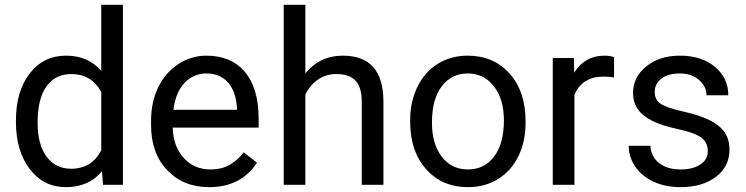

<svg xmlns="http://www.w3.org/2000/svg" viewBox="-20 -770 3109 800"><path d="M46.4 -268.6Q46.4 -390.1 104 -464.1Q161.6 -538.1 254.9 -538.1Q347.7 -538.1 401.9 -474.6V-750H492.2V0H409.2L404.8 -56.6Q350.6 9.8 253.9 9.8Q162.1 9.8 104.2 -65.4Q46.4 -140.6 46.4 -261.7ZM136.7 -258.3Q136.7 -168.5 173.8 -117.7Q210.9 -66.9 276.4 -66.9Q362.3 -66.9 401.9 -144V-386.7Q361.3 -461.4 277.3 -461.4Q210.9 -461.4 173.8 -410.2Q136.7 -358.9 136.7 -258.3Z M851.6 9.8Q744.1 9.8 676.8 -60.8Q609.4 -131.3 609.4 -249.5V-266.1Q609.4 -344.7 639.4 -406.5Q669.4 -468.3 723.4 -503.2Q777.3 -538.1 840.3 -538.1Q943.4 -538.1 1000.5 -470.2Q1057.6 -402.3 1057.6 -275.9V-238.3H699.7Q701.7 -160.2 745.4 -112.1Q789.1 -64 856.4 -64Q904.3 -64 937.5 -83.5Q970.7 -103 995.6 -135.3L1050.8 -92.3Q984.4 9.8 851.6 9.8ZM840.3 -463.9Q785.6 -463.9 748.5 -424.1Q711.4 -384.3 702.6 -312.5H967.3V-319.3Q963.4 -388.2 930.2 -426Q897 -463.9 840.3 -463.9Z M1252.4 -464.4Q1312.5 -538.1 1408.7 -538.1Q1576.2 -538.1 1577.6 -349.1V0H1487.3V-349.6Q1486.8 -406.7 1461.2 -434.1Q1435.5 -461.4 1381.3 -461.4Q1337.4 -461.4 1304.2 -438Q1271 -414.6 1252.4 -376.5V0H1162.1V-750H1252.4Z M1689 -269Q1689 -346.7 1719.5 -408.7Q1750 -470.7 1804.4 -504.4Q1858.9 -538.1 1928.7 -538.1Q2036.6 -538.1 2103.3 -463.4Q2169.9 -388.7 2169.9 -264.6V-258.3Q2169.9 -181.2 2140.4 -119.9Q2110.8 -58.6 2055.9 -24.4Q2001 9.8 1929.7 9.8Q1822.3 9.8 1755.6 -64.9Q1689 -139.6 1689 -262.7ZM1779.8 -258.3Q1779.8 -170.4 1820.6 -117.2Q1861.3 -64 1929.7 -64Q1998.5 -64 2039.1 -117.9Q2079.6 -171.9 2079.6 -269Q2079.6 -356 2038.3 -409.9Q1997.1 -463.9 1928.7 -463.9Q1861.8 -463.9 1820.8 -410.6Q1779.8 -357.4 1779.8 -258.3Z M2538.6 -447.3Q2518.1 -450.7 2494.1 -450.7Q2405.3 -450.7 2373.5 -375V0H2283.2V-528.3H2371.1L2372.6 -467.3Q2417 -538.1 2498.5 -538.1Q2524.9 -538.1 2538.6 -531.2Z M2929.2 -140.1Q2929.2 -176.8 2901.6 -197Q2874 -217.3 2805.4 -231.9Q2736.8 -246.6 2696.5 -267.1Q2656.2 -287.6 2637 -315.9Q2617.7 -344.2 2617.7 -383.3Q2617.7 -448.2 2672.6 -493.2Q2727.5 -538.1 2813 -538.1Q2902.8 -538.1 2958.7 -491.7Q3014.6 -445.3 3014.6 -373H2923.8Q2923.8 -410.2 2892.3 -437Q2860.8 -463.9 2813 -463.9Q2763.7 -463.9 2735.8 -442.4Q2708 -420.9 2708 -386.2Q2708 -353.5 2733.9 -336.9Q2759.8 -320.3 2827.4 -305.2Q2895 -290 2937 -269Q2979 -248 2999.3 -218.5Q3019.5 -189 3019.5 -146.5Q3019.5 -75.7 2962.9 -33Q2906.2 9.8 2815.9 9.8Q2752.4 9.8 2703.6 -12.7Q2654.8 -35.2 2627.2 -75.4Q2599.6 -115.7 2599.6 -162.6H2689.9Q2692.4 -117.2 2726.3 -90.6Q2760.3 -64 2815.9 -64Q2867.2 -64 2898.2 -84.7Q2929.2 -105.5 2929.2 -140.1Z"/></svg>

Font: Shabnam FD
Style: Regular
Weight: 400
Foundry: DejaVu fonts team - Redesigned by Saber Rastikerdar - Based on Vazir font
Version: Version 5.00;October 20, 2019;FontCreator 12.0.0.2547 64-bit